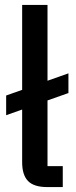

<svg xmlns="http://www.w3.org/2000/svg" viewBox="-20 -760 307 780"><path d="M235 0H172Q118 0 94 -24.5Q70 -49 70 -101V-315L5 -292V-372L70 -395V-740H173V-432L258 -462V-382L173 -352V-85H235Z"/></svg>

Font: IBM Plex Sans Condensed Medium
Style: Regular
Weight: 500
Width: 3
Designer: Mike Abbink, Paul van der Laan, Pieter van Rosmalen
Foundry: Bold Monday
Version: Version 1.3